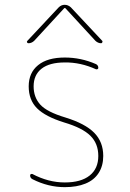

<svg xmlns="http://www.w3.org/2000/svg" viewBox="-20 -770 540 800"><path d="M98.6 -589.8Q94.7 -589.8 92.8 -593.3Q90.8 -596.7 93.8 -599.6L224.6 -739.3Q235.4 -750 249.5 -750Q263.7 -750 275.4 -739.3L406.2 -599.6Q408.2 -596.7 406.2 -593.3Q404.3 -589.8 401.4 -589.8Q388.7 -589.8 377.9 -599.6L252 -736.3H250H248L122.1 -599.6Q111.3 -589.8 98.6 -589.8ZM250 -9.8Q317.4 -9.8 353.5 -38.6Q389.6 -67.4 389.6 -120.1Q389.6 -171.9 356.4 -204.6Q323.2 -237.3 247.1 -259.8Q168.9 -284.2 134.3 -318.8Q99.6 -353.5 99.6 -410.2Q99.6 -466.8 138.7 -498.5Q177.7 -530.3 250 -530.3Q317.4 -530.3 379.9 -502.9Q389.6 -498 389.6 -487.3Q389.6 -483.4 386.2 -481.9Q382.8 -480.5 379.9 -481.4Q315.4 -510.7 250 -509.8Q186.5 -509.8 153.3 -483.9Q120.1 -458 120.1 -410.2Q120.1 -365.2 147.5 -334.5Q174.8 -303.7 252.9 -280.3Q335 -254.9 372.6 -216.8Q410.2 -178.7 410.2 -120.1Q410.2 -79.1 391.1 -49.3Q372.1 -19.5 335.9 -4.9Q299.8 9.8 250 9.8Q180.7 9.8 115.2 -23.4Q105.5 -28.3 105.5 -39.1Q105.5 -43 108.4 -44.4Q111.3 -45.9 115.2 -44.9Q181.6 -9.8 250 -9.8Z"/></svg>

Font: Rounded-X Mgen+ 2m thin
Style: Regular
Weight: 100
Designer: [Source Han Sans]
Ryoko NISHIZUKA  (kana & ideographs); Paul D. Hunt (Latin, Greek & Cyrillic); Wenlong ZHANG  (bopomofo
Version: Version 1.059.20150602